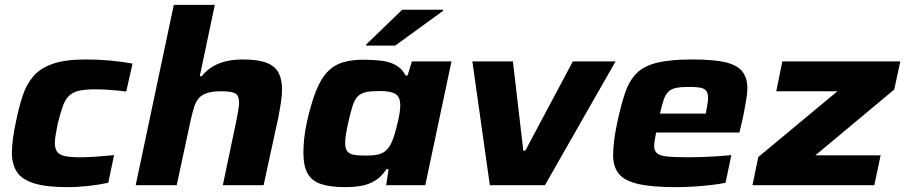

<svg xmlns="http://www.w3.org/2000/svg" viewBox="-20 -763 3729 791"><path d="M258 8Q168 8 118 -8.5Q68 -25 48.5 -56.5Q29 -88 29 -133Q29 -154 33 -189Q37 -224 46 -263Q58 -322 73.5 -369Q89 -416 117.5 -449Q146 -482 197 -500Q248 -518 332 -518Q384 -518 434 -513.5Q484 -509 526 -501L500 -386Q477 -389 441.5 -392Q406 -395 372 -395Q330 -395 304.5 -389Q279 -383 263.5 -367.5Q248 -352 238.5 -324.5Q229 -297 218 -255Q213 -229 209.5 -208.5Q206 -188 206 -174Q206 -150 216 -137Q226 -124 249.5 -119.5Q273 -115 312 -115Q342 -115 380.5 -118Q419 -121 450 -124L426 -10Q389 -2 344.5 3Q300 8 258 8Z M539 0 696 -743H865L803 -449H811Q831 -474 856.5 -489Q882 -504 913 -511Q944 -518 980 -518Q1044 -518 1079 -504Q1114 -490 1128 -462.5Q1142 -435 1142 -393Q1142 -372 1137.5 -342Q1133 -312 1127 -281L1066 0H898L954 -267Q957 -282 961 -305Q965 -328 965 -339Q965 -370 948.5 -378.5Q932 -387 892 -387Q856 -387 834 -380Q812 -373 799.5 -359Q787 -345 780 -322.5Q773 -300 766 -270L708 0Z M1402 8Q1342 8 1303.5 -4.5Q1265 -17 1247.5 -48Q1230 -79 1230 -134Q1230 -159 1233 -190.5Q1236 -222 1244 -258Q1261 -335 1281 -386Q1301 -437 1327.5 -465.5Q1354 -494 1390.5 -505.5Q1427 -517 1478 -517Q1517 -517 1550.5 -513Q1584 -509 1610 -495Q1636 -481 1651 -452H1659L1677 -510H1840L1732 0H1571L1581 -66H1572Q1551 -34 1524 -18Q1497 -2 1466 3Q1435 8 1402 8ZM1488 -122Q1517 -122 1535.5 -126Q1554 -130 1566 -139.5Q1578 -149 1587 -164Q1593 -174 1599 -190Q1605 -206 1610 -225Q1615 -244 1619.5 -263Q1624 -282 1626.5 -299Q1629 -316 1629 -329Q1629 -363 1610 -375.5Q1591 -388 1542 -388Q1509 -388 1488 -383.5Q1467 -379 1454 -366Q1441 -353 1432.5 -326.5Q1424 -300 1414 -255Q1408 -228 1405 -208.5Q1402 -189 1402 -174Q1402 -151 1410.5 -140Q1419 -129 1437.5 -125.5Q1456 -122 1488 -122ZM1488 -575 1489 -580 1637 -723H1806L1805 -718L1608 -575Z M1998 0 1926 -510H2093L2136 -142H2144L2340 -510H2516L2225 0Z M2765 8Q2666 8 2609.5 -5Q2553 -18 2529.5 -47Q2506 -76 2506 -123Q2506 -150 2510 -183Q2514 -216 2522 -254Q2538 -330 2555.5 -381Q2573 -432 2603.5 -462Q2634 -492 2688.5 -505Q2743 -518 2833 -518Q2922 -518 2970.5 -506Q3019 -494 3039 -467.5Q3059 -441 3059 -399Q3059 -381 3055 -356.5Q3051 -332 3046 -305.5Q3041 -279 3035 -254L3026 -217H2683Q2680 -200 2677.5 -186Q2675 -172 2675 -161Q2675 -142 2687 -131.5Q2699 -121 2730 -118Q2761 -115 2818 -115Q2841 -115 2871 -116Q2901 -117 2932.5 -119Q2964 -121 2993 -124L2969 -10Q2946 -5 2911.5 -1Q2877 3 2839.5 5.5Q2802 8 2765 8ZM2699 -295H2888L2890 -308Q2893 -325 2895 -337Q2897 -349 2897 -360Q2897 -380 2889 -389.5Q2881 -399 2864 -402Q2847 -405 2820 -405Q2786 -405 2766 -401Q2746 -397 2734 -385.5Q2722 -374 2714.5 -352.5Q2707 -331 2699 -295Z M3080 0 3104 -116 3430 -387H3178L3203 -510H3689L3664 -394L3339 -123H3608L3582 0Z"/></svg>

Font: Saira Expanded
Style: Bold Italic
Weight: 700
Width: 7
Italic angle: -12°
Designer: Hector Gatti with collaboration of the Omnibus-Type team
Foundry: Omnibus-Type
Version: Version 1.101